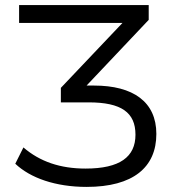

<svg xmlns="http://www.w3.org/2000/svg" viewBox="-20 -725 693 754"><path d="M320 9C503 9 594 -68 594 -199C594 -325 503 -389 349 -389H320L564 -647V-705H55V-635H461L219 -380V-323H328C457 -323 512 -283 512 -196C512 -109 451 -63 316 -63C217 -63 137 -90 72 -146L40 -82C99 -26 198 9 320 9Z"/></svg>

Font: Poppy and Pepper
Style: Regular
Weight: 400
Designer: Thy Ha
Foundry: Thy Ha
Version: Version 0.001;Glyphs 3.2 (3227)